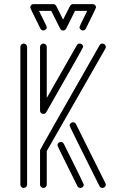

<svg xmlns="http://www.w3.org/2000/svg" viewBox="-20 -928 623 948"><path d="M194.3 -365.7 189.9 -366.2Q177.7 -369.6 177.7 -382.3V-696.8Q177.7 -703.1 182.6 -708Q187.5 -712.9 194.3 -712.9Q201.2 -712.9 206.1 -708Q210.9 -703.1 210.9 -696.8V-444.3L359.4 -704.6Q364.7 -712.9 373.5 -712.9Q377.9 -712.9 381.8 -710.4Q390.6 -705.6 390.6 -696.3Q390.6 -692.4 208.5 -374Q203.1 -365.7 194.3 -365.7ZM97.2 0Q90.3 0 85.4 -4.9Q80.6 -9.8 80.6 -16.1V-696.8Q80.6 -703.1 85.4 -708Q90.3 -712.9 97.2 -712.9Q104 -712.9 108.9 -708Q113.8 -703.1 113.8 -696.8V-16.1Q113.8 -9.8 108.9 -4.9Q104 0 97.2 0ZM377 0Q367.2 0 362.3 -8.8Q263.7 -206.5 263.7 -210Q263.7 -220.2 272.9 -225.1Q276.4 -227.1 280.3 -227.1Q290 -227.1 294.9 -218.3Q393.6 -20 393.6 -17.1Q393.6 -6.3 384.3 -2Q380.9 0 377 0ZM485.8 0Q475.6 0 471.2 -8.8Q323.7 -303.7 323.7 -307.1Q323.7 -317.4 333 -322.3Q336.9 -324.2 340.3 -324.2Q350.1 -324.2 355 -315.4L500.5 -23.4Q502.4 -20 502.4 -16.1Q502.4 -6.3 493.2 -2Q489.3 0 485.8 0ZM194.3 0Q187.5 0 182.6 -4.9Q177.7 -9.8 177.7 -16.1V-186.5Q177.7 -189.9 471.7 -704.6Q476.6 -712.9 485.4 -712.9Q489.7 -712.9 494.1 -710.4Q502.4 -705.6 502.4 -695.8Q502.4 -691.9 500.5 -688.5L210.9 -182.1V-16.1Q210.9 -9.8 206.1 -4.9Q201.2 0 194.3 0ZM291.5 -777.3Q282.2 -777.3 276.9 -786.6L232.9 -874.5H172.4Q210.9 -797.9 210.9 -793.9Q210.9 -784.2 201.7 -779.8Q197.8 -777.8 194.3 -777.8Q184.6 -777.8 179.7 -786.6Q129.4 -886.7 129.4 -891.1Q129.4 -895.5 131.8 -899.9Q137.2 -907.7 146 -907.7H243.2Q252.4 -907.7 257.8 -898.4L291.5 -831.1L325.7 -898.4Q331.1 -907.7 340.3 -907.7H437.5Q445.8 -907.7 451.7 -899.9Q454.1 -896 454.1 -891.6Q454.1 -887.7 403.8 -786.6Q398.9 -777.8 389.2 -777.8Q385.3 -777.8 381.3 -779.8Q372.6 -784.2 372.6 -794.9Q372.6 -797.9 410.6 -874.5H350.6L306.6 -786.6Q300.8 -777.3 291.5 -777.3Z"/></svg>

Font: Neon Sans
Style: Regular
Weight: 400
Designer: GGBot
Version: 0.80